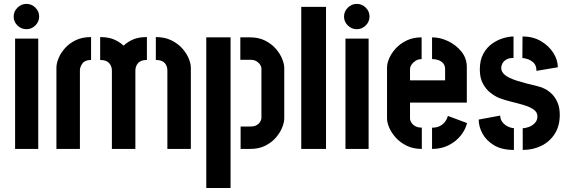

<svg xmlns="http://www.w3.org/2000/svg" viewBox="-20 -747 2848 963"><path d="M55.7 0V-553.3H171.8V0ZM112.5 -600.6Q86.5 -600.6 67.5 -619.3Q48.5 -638 48.5 -663.8Q48.5 -689.6 67.5 -708.5Q86.5 -727.5 112.5 -727.5Q138.6 -727.5 157.5 -708.7Q176.4 -690 176.4 -664.2Q176.4 -638.4 157.5 -619.5Q138.6 -600.6 112.5 -600.6Z M541.2 0V-393.1Q541.2 -415.2 527.3 -430.7Q513.4 -446.2 482.4 -446.2V-561.1Q523.4 -561.1 551.2 -549.3Q578.9 -537.5 600.1 -518Q621.4 -538.3 649 -549.7Q676.6 -561.1 716.8 -561.1V-446.2Q685.8 -446.2 672.4 -430.3Q659 -414.4 659 -393.1V0ZM263 0V-407.8Q263 -428.6 273.6 -454.6Q284.1 -480.6 305.8 -505.2Q327.4 -529.7 359.9 -545.4Q392.4 -561.1 436.8 -561.1V-446.2Q406.6 -446.2 393.7 -429.1Q380.8 -411.9 380.8 -393.1V0ZM819.5 0V-393.1Q819.5 -416.4 805.9 -431.3Q792.4 -446.2 761.6 -446.2V-561.1Q805.9 -561.1 839.1 -544.9Q872.4 -528.7 894.2 -504.2Q915.9 -479.6 926.6 -453.5Q937.2 -427.4 937.2 -407.8V0Z M1186.8 0V-112.5H1235.4Q1257.4 -112.5 1269.5 -120.7Q1281.6 -128.9 1286.4 -138.9Q1291.2 -148.8 1291.2 -154.3V-405.2Q1291.2 -410 1286.2 -419.9Q1281.2 -429.8 1268.7 -438.5Q1256.2 -447.2 1233.5 -447.2H1185.4V-559.7H1233.5Q1277.5 -559.7 1310 -543.2Q1342.5 -526.7 1363.6 -502.3Q1384.7 -477.8 1395.2 -451.8Q1405.7 -425.8 1405.7 -407.4V-152Q1405.7 -133.6 1395.3 -107.6Q1384.9 -81.5 1364.1 -57.2Q1343.3 -32.9 1310.9 -16.4Q1278.6 0 1235 0ZM1014.6 195.8V-559.7H1136.4V195.8Z M1491 0V-712.6H1615.2V0Z M1712.7 0V-553.3H1828.8V0ZM1769.5 -600.6Q1743.5 -600.6 1724.5 -619.3Q1705.5 -638 1705.5 -663.8Q1705.5 -689.6 1724.5 -708.5Q1743.5 -727.5 1769.5 -727.5Q1795.6 -727.5 1814.5 -708.7Q1833.4 -690 1833.4 -664.2Q1833.4 -638.4 1814.5 -619.5Q1795.6 -600.6 1769.5 -600.6Z M2095.7 0Q2052.5 0 2019.6 -16.2Q1986.6 -32.4 1964.8 -57Q1943 -81.5 1932.1 -107.1Q1921.2 -132.7 1921.2 -152.3V-409.4Q1921.2 -429 1932.1 -454.5Q1943 -480.1 1965.1 -504.2Q1987.2 -528.3 2019.8 -544Q2052.3 -559.7 2094.7 -559.7V-450.5Q2077.4 -450.5 2064.4 -442.1Q2051.5 -433.7 2044 -422.4Q2036.5 -411.1 2036.5 -400.6V-344.1H2212.5V-399.8Q2212.5 -418.4 2202.6 -429.7Q2192.7 -440.9 2177.7 -445.9Q2162.6 -450.8 2147 -450.8V-559.7Q2187.4 -559.7 2227.4 -540.7Q2267.3 -521.7 2294.3 -488.3Q2321.4 -454.9 2321.4 -410.4V-232.4H2036.5V-152.3Q2036.5 -143.3 2043 -132.6Q2049.5 -122 2062.6 -114.4Q2075.7 -106.9 2095.7 -106.9ZM2147 0V-106.6Q2170.9 -106.6 2187.1 -115.3Q2203.4 -124 2213 -137.4Q2222.6 -150.8 2226.6 -165.6L2322.4 -129.7Q2315 -97.7 2291.4 -67.8Q2267.7 -37.9 2231 -18.9Q2194.3 0 2147 0Z M2601.8 5V-104.1Q2616.7 -104.1 2633.9 -110.7Q2651.1 -117.3 2663.3 -130.6Q2675.5 -143.8 2675.5 -163.5Q2675.5 -184.7 2655.9 -198Q2636.3 -211.4 2606 -220.4Q2575.8 -229.3 2542.4 -237.4Q2509 -245.5 2481.6 -256.3Q2460.9 -265.2 2439 -282.4Q2417.1 -299.6 2401.9 -327.9Q2386.6 -356.2 2386.6 -398.2Q2386.6 -446.3 2404.5 -478.1Q2422.3 -510 2449.5 -528.9Q2476.8 -547.8 2505.4 -555.9Q2534 -564 2555.6 -564V-456.3Q2532.6 -456.3 2518.9 -448Q2505.3 -439.7 2499.6 -428.3Q2493.9 -417 2493.9 -406.3Q2493.9 -386 2513 -370.6Q2532.1 -355.2 2572.6 -342.3Q2613.1 -329.4 2676.4 -314.6Q2694.9 -310.8 2714.2 -300.6Q2733.5 -290.5 2750.1 -273.5Q2766.6 -256.4 2777.1 -231Q2787.6 -205.7 2787.6 -170.8Q2787.6 -115.5 2762.6 -76Q2737.5 -36.4 2695.3 -15.7Q2653.1 5 2601.8 5ZM2557.6 5Q2496.6 5 2457.7 -18.5Q2418.8 -42.1 2399.9 -77.1Q2381 -112.1 2381 -147.3L2488.9 -167.3Q2488.9 -149.1 2499.5 -135Q2510.2 -120.9 2526.2 -113Q2542.1 -105.1 2557.6 -104.3ZM2670.7 -391.5Q2670.7 -418.8 2656.3 -432.3Q2641.9 -445.9 2625 -451Q2608.1 -456.1 2600 -456.1L2600.8 -564Q2653.9 -564 2693.6 -540.4Q2733.4 -516.7 2755.6 -481.4Q2777.8 -446.1 2777.8 -409.6Z"/></svg>

Font: Stick No Bills ExtraLight
Style: Regular
Weight: 200
Designer: Kosala Senevirathne, Siva Puranthara, Lasantha Premarathna, Tharique Azeez
Foundry: mooniak
Version: Version 2.000